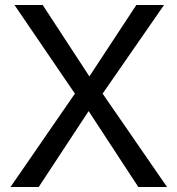

<svg xmlns="http://www.w3.org/2000/svg" viewBox="-20 -749 707 769"><path d="M391 -374 649 0H534L335 -304L135 0H22L280 -374L38 -729H151L338 -443L526 -729H637Z"/></svg>

Font: Ekushey Lal Sabuj Normal
Style: Regular
Weight: 400
Designer: Al Mamun Sumon
Foundry: Al Mamun Sumon
Version: Version 1.0